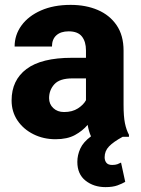

<svg xmlns="http://www.w3.org/2000/svg" viewBox="-20 -558 573 783"><path d="M490.7 183.6Q478.5 190.9 459.2 198Q439.9 205.1 410.2 205.1Q362.3 205.1 328.9 178.7Q295.4 152.3 295.4 102.1Q295.4 74.7 307.4 48.1Q319.3 21.5 351.1 -2Q342.3 -21 337.4 -48.8Q316.9 -24.4 285.6 -7.3Q254.4 9.8 206.5 9.8Q157.2 9.8 116.5 -10.5Q75.7 -30.8 51.5 -66.4Q27.3 -102.1 27.3 -148.4Q27.3 -231 88.1 -276.6Q148.9 -322.3 273.4 -322.3H330.6V-352.5Q330.6 -388.2 314 -409.2Q297.4 -430.2 259.8 -430.2Q228 -430.2 210 -414.1Q191.9 -397.9 191.9 -368.2H39.6Q39.6 -415.5 67.6 -454.1Q95.7 -492.7 147.2 -515.4Q198.7 -538.1 268.1 -538.1Q330.1 -538.1 378.7 -517.3Q427.2 -496.6 455.6 -455.1Q483.9 -413.6 483.9 -351.6V-130.4Q483.9 -83 489.5 -55.7Q495.1 -28.3 505.9 -8.3V0H480Q442.4 20.5 424.6 39.1Q406.7 57.6 406.7 83.5Q406.7 96.7 413.8 105.7Q420.9 114.7 437.5 114.7Q450.7 114.7 459 111.6Q467.3 108.4 473.6 105ZM241.2 -101.1Q274.9 -101.1 297.9 -116Q320.8 -130.9 330.6 -149.4V-238.3H274.9Q223.6 -238.3 201.9 -214.6Q180.2 -190.9 180.2 -157.7Q180.2 -133.3 197.3 -117.2Q214.4 -101.1 241.2 -101.1Z"/></svg>

Font: Vazirmatn RD UI ExtraBold
Style: Regular
Weight: 800
Designer: Saber Rastikerdar
Foundry: Saber Rastikerdar
Version: Version 33.003